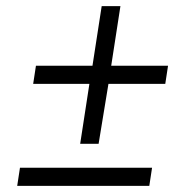

<svg xmlns="http://www.w3.org/2000/svg" viewBox="-20 -647 611 625"><path d="M518 -374H333L301 -179H241L271 -374H88L97 -433H281L311 -627H372L342 -433H527ZM475 -101 466 -42H36L45 -101Z"/></svg>

Font: Bitter
Style: Italic
Weight: 400
Italic angle: -9°
Designer: Sol Matas, and Bitter project Authors
Foundry: Sol Matas
Version: Version 2.001